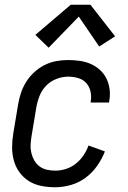

<svg xmlns="http://www.w3.org/2000/svg" viewBox="-20 -781 540 809"><path d="M213 8Q183 8 154.5 2.5Q126 -3 102.5 -17.5Q79 -32 62.5 -54.5Q46 -77 38.5 -104Q31 -131 31 -160.5Q31 -190 36 -219L56 -339Q60 -364 68 -388.5Q76 -413 90 -435.5Q104 -458 124 -476.5Q144 -495 168 -507Q192 -519 217 -523.5Q242 -528 267 -528Q292 -528 316.5 -524.5Q341 -521 362.5 -511.5Q384 -502 401.5 -486Q419 -470 429 -449Q439 -428 442 -403.5Q445 -379 440 -354Q440 -353 440 -351.5Q440 -350 439 -349H362Q362 -350 362 -350.5Q362 -351 362 -352Q366 -374 361.5 -395Q357 -416 343.5 -431Q330 -446 309.5 -452Q289 -458 267 -458Q243 -458 218 -448.5Q193 -439 174.5 -420Q156 -401 146.5 -376.5Q137 -352 133 -328L113 -208Q110 -190 109 -172Q108 -154 112 -137Q116 -120 124.5 -105Q133 -90 146.5 -80Q160 -70 177 -66Q194 -62 213 -62Q235 -62 257.5 -69Q280 -76 299 -91Q318 -106 331.5 -126Q345 -146 353 -168L422 -143Q410 -112 389.5 -82.5Q369 -53 340.5 -32Q312 -11 278.5 -1.5Q245 8 213 8ZM185 -580 129 -634 278 -761H361L465 -628L398 -585L312 -711Z"/></svg>

Font: Iosevka SS04
Style: Italic
Weight: 400
Italic angle: -9°
Monospace: yes
Designer: Belleve Invis
Foundry: Belleve Invis
Version: Version 19.0.0; ttfautohint (v1.8.4)